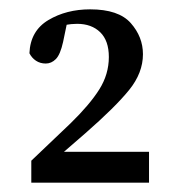

<svg xmlns="http://www.w3.org/2000/svg" viewBox="-20 -780 380 411"><path d="M47 -389V-436L131 -516Q172 -556 192.5 -588.5Q213 -621 213 -658Q213 -693 194.5 -711Q176 -729 145 -729Q133 -729 119 -726.5Q105 -724 89 -717L126 -743L115 -690Q109 -663 99.5 -653.5Q90 -644 78 -644Q66 -644 57 -650Q48 -656 43 -666Q45 -714 83.5 -737Q122 -760 173 -760Q234 -760 260 -730.5Q286 -701 286 -664Q286 -624 256.5 -587.5Q227 -551 163 -495L80 -423L89 -455H299V-389Z"/></svg>

Font: Lisu Bosa Medium
Style: Regular
Weight: 500
Designer: David Morse, Annie Olsen, Victor Gaultney, Frank Grießhammer (Latin)
Foundry: SIL International
Version: Version 2.000